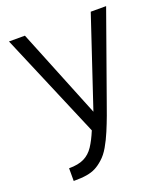

<svg xmlns="http://www.w3.org/2000/svg" viewBox="-139 -623 824 951"><g transform="rotate(-20 273.0 -147.5)"><path d="M85 232V165Q134 165 164.5 150Q195 135 215.5 104Q236 73 255 27L20 -527H104L294 -57L451 -527H532L373 -81Q363 -52 349.5 -15.5Q336 21 320 59Q304 97 285 130Q266 163 243 183Q222 202 201.5 212.5Q181 223 154 227.5Q127 232 85 232Z"/></g></svg>

Font: Onest Light
Style: Regular
Weight: 300
Designer: Dmitri Voloshin, Andrey Kudryavtsev
Foundry: Dmitri Voloshin, Andrey Kudryavtsev
Version: Version 1.000;gftools[0.9.33]